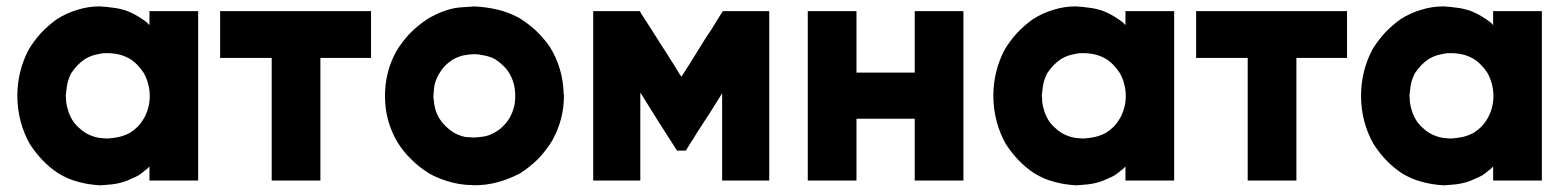

<svg xmlns="http://www.w3.org/2000/svg" viewBox="-20 -544 4808 589"><path d="M438.5 -466.8Q438.5 -467.8 438.5 -467.8Q438.5 -468.8 438.5 -469.7Q438.5 -474.6 438.5 -478.5Q438.5 -483.4 438.5 -488.3Q438.5 -494.1 438.5 -499Q438.5 -504.9 438.5 -509.8Q441.4 -509.8 444.3 -509.8Q446.3 -509.8 449.2 -509.8Q453.1 -509.8 458 -509.8Q462.9 -509.8 467.8 -509.8Q477.5 -509.8 487.3 -509.8Q498 -509.8 507.8 -509.8Q517.6 -509.8 527.3 -509.8Q538.1 -509.8 547.9 -509.8Q557.6 -509.8 568.4 -509.8Q578.1 -509.8 587.9 -509.8Q587.9 -507.8 587.9 -504.9Q587.9 -502.9 587.9 -500Q587.9 -443.4 587.9 -386.7Q587.9 -329.1 587.9 -272.5Q587.9 -233.4 587.9 -194.3Q587.9 -155.3 587.9 -116.2Q587.9 -85 587.9 -53.7Q587.9 -21.5 587.9 9.8Q585.9 9.8 583 9.8Q580.1 9.8 578.1 9.8Q563.5 9.8 548.8 9.8Q534.2 9.8 519.5 9.8Q508.8 9.8 499 9.8Q489.3 9.8 479.5 9.8Q468.8 9.8 459 9.8Q449.2 9.8 438.5 9.8Q438.5 7.8 438.5 4.9Q438.5 2.9 438.5 0Q438.5 -6.8 438.5 -13.7Q438.5 -20.5 438.5 -26.4Q438.5 -28.3 438.5 -30.3Q438.5 -31.2 438.5 -33.2Q431.6 -25.4 422.9 -19.5Q415 -12.7 406.2 -6.8Q394.5 0 381.8 4.9Q370.1 10.7 357.4 14.6Q333 21.5 312.5 22.5Q293 24.4 286.1 24.4Q251 22.5 219.7 13.7Q188.5 5.9 158.2 -12.7Q131.8 -30.3 110.4 -52.7Q88.9 -75.2 71.3 -102.5Q34.2 -168.9 33.2 -247.1Q33.2 -249 33.2 -250Q33.2 -326.2 68.4 -392.6Q85 -419.9 106.4 -443.4Q127.9 -465.8 153.3 -484.4Q183.6 -503.9 216.8 -513.7Q250 -524.4 286.1 -524.4Q305.7 -523.4 325.2 -520.5Q343.8 -518.6 363.3 -512.7Q375 -508.8 386.7 -502.9Q398.4 -497.1 409.2 -490.2Q415 -486.3 420.9 -482.4Q426.8 -477.5 432.6 -473.6Q434.6 -470.7 435.5 -469.7Q437.5 -468.8 438.5 -466.8ZM181.6 -250Q181.6 -247.1 182.6 -243.2Q182.6 -240.2 182.6 -237.3Q183.6 -221.7 188.5 -207Q192.4 -192.4 200.2 -178.7Q208 -165 219.7 -154.3Q230.5 -143.6 243.2 -135.7Q264.6 -124 284.2 -121.1Q302.7 -119.1 309.6 -119.1Q328.1 -120.1 345.7 -124Q362.3 -127.9 378.9 -136.7Q392.6 -145.5 403.3 -156.2Q414.1 -168 421.9 -181.6Q439.5 -212.9 439.5 -251Q438.5 -289.1 420.9 -320.3Q412.1 -334 401.4 -344.7Q390.6 -356.4 377 -364.3Q361.3 -373 344.7 -377Q328.1 -380.9 309.6 -380.9Q306.6 -380.9 303.7 -380.9Q300.8 -380.9 297.9 -380.9Q282.2 -378.9 268.6 -375Q254.9 -371.1 241.2 -363.3Q228.5 -354.5 217.8 -343.8Q207 -332 198.2 -319.3Q186.5 -295.9 184.6 -274.4Q181.6 -252 181.6 -250Z M813.5 -366.2Q797.9 -366.2 782.2 -366.2Q767.6 -366.2 752 -366.2Q739.3 -366.2 726.6 -366.2Q714.8 -366.2 702.1 -366.2Q690.4 -366.2 678.7 -366.2Q667 -366.2 655.3 -366.2Q655.3 -368.2 655.3 -371.1Q655.3 -373 655.3 -376Q655.3 -389.6 655.3 -404.3Q655.3 -418 655.3 -432.6Q655.3 -442.4 655.3 -452.1Q655.3 -460.9 655.3 -470.7Q655.3 -480.5 655.3 -490.2Q655.3 -500 655.3 -509.8Q658.2 -509.8 660.2 -509.8Q663.1 -509.8 665 -509.8Q715.8 -509.8 766.6 -509.8Q816.4 -509.8 867.2 -509.8Q901.4 -509.8 936.5 -509.8Q970.7 -509.8 1004.9 -509.8Q1033.2 -509.8 1061.5 -509.8Q1089.8 -509.8 1118.2 -509.8Q1118.2 -507.8 1118.2 -504.9Q1118.2 -502.9 1118.2 -500Q1118.2 -495.1 1118.2 -491.2Q1118.2 -486.3 1118.2 -482.4Q1118.2 -472.7 1118.2 -462.9Q1118.2 -453.1 1118.2 -443.4Q1118.2 -433.6 1118.2 -423.8Q1118.2 -415 1118.2 -405.3Q1118.2 -395.5 1118.2 -385.7Q1118.2 -376 1118.2 -366.2Q1116.2 -366.2 1113.3 -366.2Q1111.3 -366.2 1108.4 -366.2Q1090.8 -366.2 1073.2 -366.2Q1055.7 -366.2 1037.1 -366.2Q1025.4 -366.2 1013.7 -366.2Q1001 -366.2 989.3 -366.2Q982.4 -366.2 975.6 -366.2Q968.8 -366.2 962.9 -366.2Q962.9 -326.2 962.9 -285.2Q962.9 -245.1 962.9 -205.1Q962.9 -175.8 962.9 -146.5Q962.9 -117.2 962.9 -87.9Q962.9 -63.5 962.9 -39.1Q962.9 -14.6 962.9 9.8Q960 9.8 957 9.8Q955.1 9.8 952.1 9.8Q937.5 9.8 922.9 9.8Q908.2 9.8 893.6 9.8Q883.8 9.8 874 9.8Q863.3 9.8 853.5 9.8Q843.8 9.8 834 9.8Q823.2 9.8 813.5 9.8Q813.5 7.8 813.5 4.9Q813.5 2.9 813.5 0Q813.5 -43 813.5 -85.9Q813.5 -127.9 813.5 -170.9Q813.5 -200.2 813.5 -229.5Q813.5 -258.8 813.5 -288.1Q813.5 -297.9 813.5 -307.6Q813.5 -317.4 813.5 -327.1Q813.5 -336.9 813.5 -346.7Q813.5 -356.4 813.5 -366.2Z M1434.6 24.4Q1427.7 23.4 1419.9 23.4Q1412.1 23.4 1405.3 22.5Q1376 19.5 1349.6 10.7Q1323.2 2.9 1296.9 -11.7Q1266.6 -30.3 1242.2 -54.7Q1216.8 -79.1 1198.2 -109.4Q1161.1 -173.8 1161.1 -248Q1160.2 -322.3 1196.3 -387.7Q1214.8 -418 1239.3 -443.4Q1263.7 -467.8 1293.9 -487.3Q1348.6 -518.6 1394.5 -521.5Q1439.5 -524.4 1434.6 -524.4Q1471.7 -522.5 1505.9 -514.6Q1539.1 -506.8 1572.3 -489.3Q1600.6 -471.7 1624 -450.2Q1647.5 -427.7 1666 -401.4Q1707 -335.9 1709 -257.8Q1710 -253.9 1710 -250Q1710 -176.8 1673.8 -112.3Q1655.3 -82 1630.9 -56.6Q1606.4 -32.2 1576.2 -12.7Q1543 4.9 1507.8 14.6Q1472.7 24.4 1434.6 24.4ZM1434.6 -377.9Q1417 -377 1401.4 -374Q1384.8 -370.1 1369.1 -361.3Q1355.5 -352.5 1344.7 -341.8Q1334 -330.1 1326.2 -316.4Q1313.5 -293.9 1311.5 -273.4Q1309.6 -252 1309.6 -250Q1309.6 -247.1 1309.6 -244.1Q1309.6 -241.2 1310.5 -238.3Q1311.5 -223.6 1315.4 -209Q1319.3 -195.3 1327.1 -181.6Q1335.9 -168 1346.7 -157.2Q1357.4 -146.5 1371.1 -137.7Q1397.5 -123 1418 -123Q1438.5 -122.1 1434.6 -122.1Q1452.1 -123 1468.8 -126Q1485.4 -129.9 1501 -139.6Q1514.6 -147.5 1525.4 -159.2Q1536.1 -169.9 1543.9 -183.6Q1561.5 -214.8 1560.5 -251Q1560.5 -288.1 1543 -318.4Q1535.2 -332 1523.4 -342.8Q1512.7 -353.5 1499 -362.3Q1482.4 -371.1 1464.8 -374Q1447.3 -377.9 1434.6 -377.9Z M2070.3 -308.6Q2083 -329.1 2096.7 -349.6Q2109.4 -370.1 2122.1 -390.6Q2132.8 -407.2 2142.6 -423.8Q2153.3 -440.4 2164.1 -456.1Q2171.9 -469.7 2180.7 -483.4Q2189.5 -497.1 2197.3 -509.8Q2199.2 -509.8 2200.2 -509.8Q2202.1 -509.8 2203.1 -509.8Q2217.8 -509.8 2232.4 -509.8Q2246.1 -509.8 2260.7 -509.8Q2270.5 -509.8 2281.2 -509.8Q2291 -509.8 2300.8 -509.8Q2310.5 -509.8 2320.3 -509.8Q2330.1 -509.8 2339.8 -509.8Q2339.8 -507.8 2339.8 -504.9Q2339.8 -502.9 2339.8 -500Q2339.8 -482.4 2339.8 -463.9Q2339.8 -446.3 2339.8 -428.7Q2339.8 -389.6 2339.8 -350.6Q2339.8 -311.5 2339.8 -272.5Q2339.8 -233.4 2339.8 -194.3Q2339.8 -155.3 2339.8 -116.2Q2339.8 -85 2339.8 -53.7Q2339.8 -21.5 2339.8 9.8Q2337.9 9.8 2335 9.8Q2333 9.8 2330.1 9.8Q2316.4 9.8 2301.8 9.8Q2287.1 9.8 2273.4 9.8Q2263.7 9.8 2253.9 9.8Q2244.1 9.8 2234.4 9.8Q2224.6 9.8 2214.8 9.8Q2205.1 9.8 2195.3 9.8Q2195.3 7.8 2195.3 4.9Q2195.3 2.9 2195.3 0Q2195.3 -33.2 2195.3 -66.4Q2195.3 -99.6 2195.3 -132.8Q2195.3 -155.3 2195.3 -178.7Q2195.3 -201.2 2195.3 -223.6Q2195.3 -232.4 2195.3 -241.2Q2195.3 -249 2195.3 -257.8Q2185.5 -242.2 2175.8 -226.6Q2166 -210.9 2156.2 -195.3Q2145.5 -179.7 2135.7 -164.1Q2126 -148.4 2116.2 -133.8Q2108.4 -120.1 2099.6 -107.4Q2091.8 -94.7 2084 -82Q2082 -82 2081.1 -82Q2079.1 -82 2078.1 -82Q2076.2 -82 2074.2 -82Q2072.3 -82 2071.3 -82Q2069.3 -82 2068.4 -82Q2067.4 -82 2066.4 -82Q2063.5 -82 2061.5 -82Q2058.6 -82 2056.6 -82Q2055.7 -83 2055.7 -84Q2054.7 -85.9 2053.7 -86.9Q2039.1 -109.4 2024.4 -132.8Q2009.8 -155.3 1995.1 -178.7Q1985.4 -194.3 1975.6 -210Q1965.8 -225.6 1956.1 -241.2Q1953.1 -246.1 1950.2 -251Q1947.3 -254.9 1944.3 -259.8Q1944.3 -234.4 1944.3 -210Q1944.3 -185.5 1944.3 -160.2Q1944.3 -137.7 1944.3 -114.3Q1944.3 -91.8 1944.3 -68.4Q1944.3 -48.8 1944.3 -29.3Q1944.3 -9.8 1944.3 9.8Q1941.4 9.8 1939.5 9.8Q1936.5 9.8 1934.6 9.8Q1919.9 9.8 1906.2 9.8Q1891.6 9.8 1877.9 9.8Q1868.2 9.8 1858.4 9.8Q1848.6 9.8 1838.9 9.8Q1829.1 9.8 1819.3 9.8Q1809.6 9.8 1799.8 9.8Q1799.8 7.8 1799.8 4.9Q1799.8 2.9 1799.8 0Q1799.8 -56.6 1799.8 -113.3Q1799.8 -170.9 1799.8 -227.5Q1799.8 -266.6 1799.8 -305.7Q1799.8 -344.7 1799.8 -383.8Q1799.8 -415 1799.8 -446.3Q1799.8 -478.5 1799.8 -509.8Q1802.7 -509.8 1805.7 -509.8Q1807.6 -509.8 1810.5 -509.8Q1824.2 -509.8 1838.9 -509.8Q1853.5 -509.8 1868.2 -509.8Q1877.9 -509.8 1887.7 -509.8Q1897.5 -509.8 1907.2 -509.8Q1916 -509.8 1924.8 -509.8Q1933.6 -509.8 1942.4 -509.8Q1943.4 -508.8 1944.3 -507.8Q1945.3 -506.8 1945.3 -504.9Q1960.9 -481.4 1975.6 -458Q1991.2 -433.6 2005.9 -410.2Q2016.6 -393.6 2027.3 -377Q2037.1 -360.4 2047.9 -344.7Q2050.8 -338.9 2054.7 -333Q2057.6 -328.1 2061.5 -322.3Q2063.5 -319.3 2065.4 -315.4Q2068.4 -312.5 2070.3 -308.6Z M2786.1 -321.3Q2786.1 -339.8 2786.1 -359.4Q2786.1 -377.9 2786.1 -396.5Q2786.1 -412.1 2786.1 -426.8Q2786.1 -441.4 2786.1 -456.1Q2786.1 -469.7 2786.1 -483.4Q2786.1 -496.1 2786.1 -509.8Q2789.1 -509.8 2791 -509.8Q2793.9 -509.8 2796.9 -509.8Q2800.8 -509.8 2805.7 -509.8Q2810.5 -509.8 2814.5 -509.8Q2825.2 -509.8 2835 -509.8Q2844.7 -509.8 2855.5 -509.8Q2865.2 -509.8 2875 -509.8Q2884.8 -509.8 2895.5 -509.8Q2905.3 -509.8 2915 -509.8Q2925.8 -509.8 2935.5 -509.8Q2935.5 -507.8 2935.5 -504.9Q2935.5 -502.9 2935.5 -500Q2935.5 -443.4 2935.5 -386.7Q2935.5 -329.1 2935.5 -272.5Q2935.5 -233.4 2935.5 -194.3Q2935.5 -155.3 2935.5 -116.2Q2935.5 -85 2935.5 -53.7Q2935.5 -21.5 2935.5 9.8Q2932.6 9.8 2930.7 9.8Q2927.7 9.8 2925.8 9.8Q2911.1 9.8 2896.5 9.8Q2881.8 9.8 2867.2 9.8Q2856.4 9.8 2846.7 9.8Q2836.9 9.8 2826.2 9.8Q2816.4 9.8 2806.6 9.8Q2796.9 9.8 2786.1 9.8Q2786.1 7.8 2786.1 4.9Q2786.1 2.9 2786.1 0Q2786.1 -21.5 2786.1 -43Q2786.1 -64.5 2786.1 -85.9Q2786.1 -101.6 2786.1 -116.2Q2786.1 -130.9 2786.1 -145.5Q2786.1 -154.3 2786.1 -163.1Q2786.1 -171.9 2786.1 -179.7Q2766.6 -179.7 2746.1 -179.7Q2725.6 -179.7 2706.1 -179.7Q2690.4 -179.7 2674.8 -179.7Q2659.2 -179.7 2643.6 -179.7Q2634.8 -179.7 2626 -179.7Q2616.2 -179.7 2607.4 -179.7Q2607.4 -161.1 2607.4 -141.6Q2607.4 -123 2607.4 -103.5Q2607.4 -88.9 2607.4 -74.2Q2607.4 -59.6 2607.4 -43.9Q2607.4 -30.3 2607.4 -17.6Q2607.4 -3.9 2607.4 9.8Q2604.5 9.8 2602.5 9.8Q2599.6 9.8 2597.7 9.8Q2583 9.8 2568.4 9.8Q2553.7 9.8 2539.1 9.8Q2528.3 9.8 2518.6 9.8Q2508.8 9.8 2498 9.8Q2488.3 9.8 2478.5 9.8Q2468.8 9.8 2458 9.8Q2458 7.8 2458 4.9Q2458 2.9 2458 0Q2458 -56.6 2458 -113.3Q2458 -170.9 2458 -227.5Q2458 -266.6 2458 -305.7Q2458 -344.7 2458 -383.8Q2458 -415 2458 -446.3Q2458 -478.5 2458 -509.8Q2460.9 -509.8 2463.9 -509.8Q2465.8 -509.8 2468.8 -509.8Q2483.4 -509.8 2498 -509.8Q2512.7 -509.8 2527.3 -509.8Q2537.1 -509.8 2546.9 -509.8Q2557.6 -509.8 2567.4 -509.8Q2577.1 -509.8 2586.9 -509.8Q2597.7 -509.8 2607.4 -509.8Q2607.4 -507.8 2607.4 -504.9Q2607.4 -502.9 2607.4 -500Q2607.4 -478.5 2607.4 -457Q2607.4 -435.5 2607.4 -414.1Q2607.4 -399.4 2607.4 -384.8Q2607.4 -370.1 2607.4 -355.5Q2607.4 -346.7 2607.4 -337.9Q2607.4 -329.1 2607.4 -321.3Q2627.9 -321.3 2647.5 -321.3Q2668 -321.3 2687.5 -321.3Q2703.1 -321.3 2718.8 -321.3Q2734.4 -321.3 2750 -321.3Q2754.9 -321.3 2760.7 -321.3Q2765.6 -321.3 2770.5 -321.3Q2774.4 -321.3 2778.3 -321.3Q2782.2 -321.3 2786.1 -321.3Z M3432.6 -466.8Q3432.6 -467.8 3432.6 -467.8Q3432.6 -468.8 3432.6 -469.7Q3432.6 -474.6 3432.6 -478.5Q3432.6 -483.4 3432.6 -488.3Q3432.6 -494.1 3432.6 -499Q3432.6 -504.9 3432.6 -509.8Q3435.5 -509.8 3438.5 -509.8Q3440.4 -509.8 3443.4 -509.8Q3447.3 -509.8 3452.1 -509.8Q3457 -509.8 3461.9 -509.8Q3471.7 -509.8 3481.4 -509.8Q3492.2 -509.8 3502 -509.8Q3511.7 -509.8 3521.5 -509.8Q3532.2 -509.8 3542 -509.8Q3551.8 -509.8 3562.5 -509.8Q3572.3 -509.8 3582 -509.8Q3582 -507.8 3582 -504.9Q3582 -502.9 3582 -500Q3582 -443.4 3582 -386.7Q3582 -329.1 3582 -272.5Q3582 -233.4 3582 -194.3Q3582 -155.3 3582 -116.2Q3582 -85 3582 -53.7Q3582 -21.5 3582 9.8Q3580.1 9.8 3577.1 9.8Q3574.2 9.8 3572.3 9.8Q3557.6 9.8 3543 9.8Q3528.3 9.8 3513.7 9.8Q3502.9 9.8 3493.2 9.8Q3483.4 9.8 3473.6 9.8Q3462.9 9.8 3453.1 9.8Q3443.4 9.8 3432.6 9.8Q3432.6 7.8 3432.6 4.9Q3432.6 2.9 3432.6 0Q3432.6 -6.8 3432.6 -13.7Q3432.6 -20.5 3432.6 -26.4Q3432.6 -28.3 3432.6 -30.3Q3432.6 -31.2 3432.6 -33.2Q3425.8 -25.4 3417 -19.5Q3409.2 -12.7 3400.4 -6.8Q3388.7 0 3376 4.9Q3364.3 10.7 3351.6 14.6Q3327.1 21.5 3306.6 22.5Q3287.1 24.4 3280.3 24.4Q3245.1 22.5 3213.9 13.7Q3182.6 5.9 3152.3 -12.7Q3126 -30.3 3104.5 -52.7Q3083 -75.2 3065.4 -102.5Q3028.3 -168.9 3027.3 -247.1Q3027.3 -249 3027.3 -250Q3027.3 -326.2 3062.5 -392.6Q3079.1 -419.9 3100.6 -443.4Q3122.1 -465.8 3147.5 -484.4Q3177.7 -503.9 3210.9 -513.7Q3244.1 -524.4 3280.3 -524.4Q3299.8 -523.4 3319.3 -520.5Q3337.9 -518.6 3357.4 -512.7Q3369.1 -508.8 3380.9 -502.9Q3392.6 -497.1 3403.3 -490.2Q3409.2 -486.3 3415 -482.4Q3420.9 -477.5 3426.8 -473.6Q3428.7 -470.7 3429.7 -469.7Q3431.6 -468.8 3432.6 -466.8ZM3175.8 -250Q3175.8 -247.1 3176.8 -243.2Q3176.8 -240.2 3176.8 -237.3Q3177.7 -221.7 3182.6 -207Q3186.5 -192.4 3194.3 -178.7Q3202.1 -165 3213.9 -154.3Q3224.6 -143.6 3237.3 -135.7Q3258.8 -124 3278.3 -121.1Q3296.9 -119.1 3303.7 -119.1Q3322.3 -120.1 3339.8 -124Q3356.4 -127.9 3373 -136.7Q3386.7 -145.5 3397.5 -156.2Q3408.2 -168 3416 -181.6Q3433.6 -212.9 3433.6 -251Q3432.6 -289.1 3415 -320.3Q3406.2 -334 3395.5 -344.7Q3384.8 -356.4 3371.1 -364.3Q3355.5 -373 3338.9 -377Q3322.3 -380.9 3303.7 -380.9Q3300.8 -380.9 3297.9 -380.9Q3294.9 -380.9 3292 -380.9Q3276.4 -378.9 3262.7 -375Q3249 -371.1 3235.4 -363.3Q3222.7 -354.5 3211.9 -343.8Q3201.2 -332 3192.4 -319.3Q3180.7 -295.9 3178.7 -274.4Q3175.8 -252 3175.8 -250Z M3807.6 -366.2Q3792 -366.2 3776.4 -366.2Q3761.7 -366.2 3746.1 -366.2Q3733.4 -366.2 3720.7 -366.2Q3709 -366.2 3696.3 -366.2Q3684.6 -366.2 3672.9 -366.2Q3661.1 -366.2 3649.4 -366.2Q3649.4 -368.2 3649.4 -371.1Q3649.4 -373 3649.4 -376Q3649.4 -389.6 3649.4 -404.3Q3649.4 -418 3649.4 -432.6Q3649.4 -442.4 3649.4 -452.1Q3649.4 -460.9 3649.4 -470.7Q3649.4 -480.5 3649.4 -490.2Q3649.4 -500 3649.4 -509.8Q3652.3 -509.8 3654.3 -509.8Q3657.2 -509.8 3659.2 -509.8Q3710 -509.8 3760.7 -509.8Q3810.5 -509.8 3861.3 -509.8Q3895.5 -509.8 3930.7 -509.8Q3964.8 -509.8 3999 -509.8Q4027.3 -509.8 4055.7 -509.8Q4084 -509.8 4112.3 -509.8Q4112.3 -507.8 4112.3 -504.9Q4112.3 -502.9 4112.3 -500Q4112.3 -495.1 4112.3 -491.2Q4112.3 -486.3 4112.3 -482.4Q4112.3 -472.7 4112.3 -462.9Q4112.3 -453.1 4112.3 -443.4Q4112.3 -433.6 4112.3 -423.8Q4112.3 -415 4112.3 -405.3Q4112.3 -395.5 4112.3 -385.7Q4112.3 -376 4112.3 -366.2Q4110.4 -366.2 4107.4 -366.2Q4105.5 -366.2 4102.5 -366.2Q4085 -366.2 4067.4 -366.2Q4049.8 -366.2 4031.2 -366.2Q4019.5 -366.2 4007.8 -366.2Q3995.1 -366.2 3983.4 -366.2Q3976.6 -366.2 3969.7 -366.2Q3962.9 -366.2 3957 -366.2Q3957 -326.2 3957 -285.2Q3957 -245.1 3957 -205.1Q3957 -175.8 3957 -146.5Q3957 -117.2 3957 -87.9Q3957 -63.5 3957 -39.1Q3957 -14.6 3957 9.8Q3954.1 9.8 3951.2 9.8Q3949.2 9.8 3946.3 9.8Q3931.6 9.8 3917 9.8Q3902.3 9.8 3887.7 9.8Q3877.9 9.8 3868.2 9.8Q3857.4 9.8 3847.7 9.8Q3837.9 9.8 3828.1 9.8Q3817.4 9.8 3807.6 9.8Q3807.6 7.8 3807.6 4.9Q3807.6 2.9 3807.6 0Q3807.6 -43 3807.6 -85.9Q3807.6 -127.9 3807.6 -170.9Q3807.6 -200.2 3807.6 -229.5Q3807.6 -258.8 3807.6 -288.1Q3807.6 -297.9 3807.6 -307.6Q3807.6 -317.4 3807.6 -327.1Q3807.6 -336.9 3807.6 -346.7Q3807.6 -356.4 3807.6 -366.2Z M4560.5 -466.8Q4560.5 -467.8 4560.5 -467.8Q4560.5 -468.8 4560.5 -469.7Q4560.5 -474.6 4560.5 -478.5Q4560.5 -483.4 4560.5 -488.3Q4560.5 -494.1 4560.5 -499Q4560.5 -504.9 4560.5 -509.8Q4563.5 -509.8 4566.4 -509.8Q4568.4 -509.8 4571.3 -509.8Q4575.2 -509.8 4580.1 -509.8Q4585 -509.8 4589.8 -509.8Q4599.6 -509.8 4609.4 -509.8Q4620.1 -509.8 4629.9 -509.8Q4639.6 -509.8 4649.4 -509.8Q4660.2 -509.8 4669.9 -509.8Q4679.7 -509.8 4690.4 -509.8Q4700.2 -509.8 4710 -509.8Q4710 -507.8 4710 -504.9Q4710 -502.9 4710 -500Q4710 -443.4 4710 -386.7Q4710 -329.1 4710 -272.5Q4710 -233.4 4710 -194.3Q4710 -155.3 4710 -116.2Q4710 -85 4710 -53.7Q4710 -21.5 4710 9.8Q4708 9.8 4705.1 9.8Q4702.1 9.8 4700.2 9.8Q4685.5 9.8 4670.9 9.8Q4656.2 9.8 4641.6 9.8Q4630.9 9.8 4621.1 9.8Q4611.3 9.8 4601.6 9.8Q4590.8 9.8 4581.1 9.8Q4571.3 9.8 4560.5 9.8Q4560.5 7.8 4560.5 4.9Q4560.5 2.9 4560.5 0Q4560.5 -6.8 4560.5 -13.7Q4560.5 -20.5 4560.5 -26.4Q4560.5 -28.3 4560.5 -30.3Q4560.5 -31.2 4560.5 -33.2Q4553.7 -25.4 4544.9 -19.5Q4537.1 -12.7 4528.3 -6.8Q4516.6 0 4503.9 4.9Q4492.2 10.7 4479.5 14.6Q4455.1 21.5 4434.6 22.5Q4415 24.4 4408.2 24.4Q4373 22.5 4341.8 13.7Q4310.5 5.9 4280.3 -12.7Q4253.9 -30.3 4232.4 -52.7Q4210.9 -75.2 4193.4 -102.5Q4156.2 -168.9 4155.3 -247.1Q4155.3 -249 4155.3 -250Q4155.3 -326.2 4190.4 -392.6Q4207 -419.9 4228.5 -443.4Q4250 -465.8 4275.4 -484.4Q4305.7 -503.9 4338.9 -513.7Q4372.1 -524.4 4408.2 -524.4Q4427.7 -523.4 4447.3 -520.5Q4465.8 -518.6 4485.4 -512.7Q4497.1 -508.8 4508.8 -502.9Q4520.5 -497.1 4531.2 -490.2Q4537.1 -486.3 4543 -482.4Q4548.8 -477.5 4554.7 -473.6Q4556.6 -470.7 4557.6 -469.7Q4559.6 -468.8 4560.5 -466.8ZM4303.7 -250Q4303.7 -247.1 4304.7 -243.2Q4304.7 -240.2 4304.7 -237.3Q4305.7 -221.7 4310.5 -207Q4314.5 -192.4 4322.3 -178.7Q4330.1 -165 4341.8 -154.3Q4352.5 -143.6 4365.2 -135.7Q4386.7 -124 4406.2 -121.1Q4424.8 -119.1 4431.6 -119.1Q4450.2 -120.1 4467.8 -124Q4484.4 -127.9 4501 -136.7Q4514.6 -145.5 4525.4 -156.2Q4536.1 -168 4543.9 -181.6Q4561.5 -212.9 4561.5 -251Q4560.5 -289.1 4543 -320.3Q4534.2 -334 4523.4 -344.7Q4512.7 -356.4 4499 -364.3Q4483.4 -373 4466.8 -377Q4450.2 -380.9 4431.6 -380.9Q4428.7 -380.9 4425.8 -380.9Q4422.9 -380.9 4419.9 -380.9Q4404.3 -378.9 4390.6 -375Q4377 -371.1 4363.3 -363.3Q4350.6 -354.5 4339.8 -343.8Q4329.1 -332 4320.3 -319.3Q4308.6 -295.9 4306.6 -274.4Q4303.7 -252 4303.7 -250Z"/></svg>

Font: LeFont
Style: Bold
Weight: 800
Designer: Leryon MEDIA
Version: Version 1.0